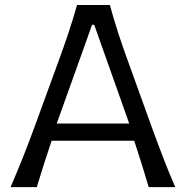

<svg xmlns="http://www.w3.org/2000/svg" viewBox="-20 -770 764 790"><path d="M23.4 0Q49.8 -60.5 76.2 -127.2Q102.5 -193.8 124.5 -254.4L218.3 -511.2Q243.7 -580.6 262.5 -637Q281.2 -693.4 296.9 -749.5H432.1Q447.8 -691.9 465.8 -636Q483.9 -580.1 509.3 -510.7L602.1 -253.4Q624.5 -191.4 649.7 -125.7Q674.8 -60.1 701.2 0H591.8Q578.1 -46.4 563 -95.2Q547.9 -144 532.2 -190.9H192.4Q176.3 -143.6 160.9 -95Q145.5 -46.4 131.3 0ZM511.7 -261.7 367.7 -668H358.9L213.4 -261.7Z"/></svg>

Font: Pinar DS3-Regular
Style: Regular
Weight: 400
Designer: Amin Abedi
Version: Version 2.000